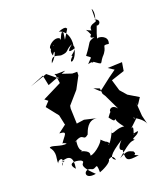

<svg xmlns="http://www.w3.org/2000/svg" viewBox="-186 -1152 1116 1312"><g transform="rotate(-20 371.5 -496.5)"><path d="M645 -588 592 -550 504 -482 465 -518 506 -502 511 -461 524 -441 577 -330C535 -384 498 -322 532 -320C525 -347 499 -299 494 -295C529 -246 525 -265 542 -277C511 -271 588 -182 576 -201C506 -214 452 -143 495 -228C450 -117 413 -103 439 -131C405 -172 415 -116 442 -126C425 -145 416 -146 388 -174C402 -169 332 -95 290 -92C289 -101 305 -123 237 -143C270 -150 217 -126 233 -225C208 -213 260 -220 221 -215C300 -264 274 -196 320 -234C330 -260 351 -328 417 -318L331 -338L276 -330L272 -441L275 -460L352 -548L399 -636L400 -662H364L248 -701L269 -660L195 -720L68 -676L170 -717L185 -643L326 -697L253 -696L262 -630L124 -561L147 -543L115 -509L182 -424L197 -354L199 -352L141 -308C208 -304 166 -284 134 -230C143 -253 193 -197 168 -226C123 -214 56 -256 46 -237C86 -190 59 -150 64 -117C67 -142 125 -159 87 -92C84 -128 146 -116 89 -121C149 -143 179 -130 165 -42C116 -95 176 -98 217 -83C258 -53 159 -78 281 37C187 54 210 -26 260 -5C296 18 311 -53 311 37C334 30 402 -3 398 -25C409 -29 430 -52 444 -6C406 -25 415 -50 525 -121C449 -40 538 -56 508 -51C505 26 512 30 600 18C541 -6 598 18 575 -19C540 -35 531 -39 474 -6C593 -111 587 -81 611 -93C577 -104 651 -113 650 -140C596 -130 598 -127 590 -133C579 -66 581 -109 622 -131C596 -93 659 -213 605 -164C609 -165 693 -248 687 -239C658 -212 646 -242 657 -235C651 -234 724 -202 731 -155L713 -228L706 -325L710 -303L743 -353L668 -398L627 -445L603 -526L700 -558L710 -619L604 -615ZM639 -945C636 -934 580 -938 588 -894C533 -914 556 -931 584 -846C613 -906 526 -842 592 -845C532 -825 564 -834 494 -743C532 -713 529 -733 488 -685C541 -700 509 -670 527 -688C588 -645 565 -658 598 -698C657 -758 608 -776 668 -767C689 -821 622 -837 609 -830C605 -820 600 -828 633 -913C650 -905 681 -940 634 -958C634 -934 659 -1006 639 -1032L638 -937ZM403 -945C388 -978 366 -875 366 -917C325 -949 237 -856 307 -869C298 -912 317 -861 380 -877C317 -901 262 -883 282 -823C316 -878 301 -811 257 -775C272 -840 317 -803 338 -805C396 -809 374 -828 431 -852C381 -812 390 -803 437 -818C415 -720 351 -725 408 -775C377 -774 455 -803 437 -837C447 -900 422 -953 375 -962C443 -989 431 -958 437 -963L396 -896Z"/></g></svg>

Font: Hussar Lance
Style: Italic
Weight: 700
Foundry: Cannot Into Space Fonts, PlusOne Fonts
Version: Version 2.27